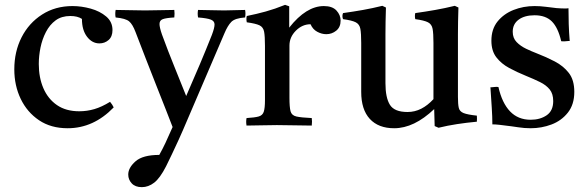

<svg xmlns="http://www.w3.org/2000/svg" viewBox="-20 -517 2427 792"><path d="M434 -97Q444 -85 449 -74Q366 12 259 12Q190 12 141 -21Q92 -54 65.5 -109Q39 -164 39 -231Q39 -304 69 -363Q99 -422 153.5 -457Q208 -492 279 -492Q316 -492 354 -481.5Q392 -471 418 -449Q444 -427 444 -393Q444 -366 428 -352Q412 -338 390 -338Q360 -338 339 -365.5Q318 -393 318 -439Q300 -451 270 -451Q234 -451 209.5 -433Q185 -415 169.5 -385Q154 -355 147 -320.5Q140 -286 140 -253Q140 -197 159 -153Q178 -109 215 -83.5Q252 -58 307 -58Q339 -58 369.5 -67Q400 -76 434 -97Z M565 255Q538 255 523.5 239.5Q509 224 509 203Q509 175 539 148.5Q569 122 637 122Q650 99 662.5 72.5Q675 46 692 7Q681 -21 664 -65Q647 -109 625.5 -162.5Q604 -216 582 -273.5Q560 -331 539 -385Q527 -417 512.5 -429Q498 -441 457 -445Q454 -459 457 -476Q486 -476 516 -475Q546 -474 578 -474Q607 -474 641 -475Q675 -476 699 -476Q701 -461 699 -445Q665 -443 651.5 -438Q638 -433 638 -418Q638 -404 648 -375Q674 -304 698.5 -244Q723 -184 748 -121Q780 -194 804.5 -252Q829 -310 854 -373Q865 -402 865 -416Q865 -430 850 -436Q835 -442 797 -445Q794 -461 797 -476Q822 -476 848.5 -475Q875 -474 905 -474Q925 -474 948.5 -475Q972 -476 991 -476Q994 -461 991 -445Q949 -442 934 -426.5Q919 -411 906 -380L735 19Q730 31 717 59.5Q704 88 689.5 118.5Q675 149 665 169Q640 218 616 236.5Q592 255 565 255Z M997 1Q994 -15 997 -30Q1031 -32 1047 -36.5Q1063 -41 1068 -56Q1073 -71 1073 -104V-328Q1073 -367 1069.5 -386Q1066 -405 1050.5 -412.5Q1035 -420 998 -425Q995 -439 998 -451Q1038 -459 1076 -469.5Q1114 -480 1156 -497L1173 -491V-403Q1243 -492 1316 -492Q1351 -492 1368 -473.5Q1385 -455 1385 -432Q1385 -405 1367 -390.5Q1349 -376 1326 -376Q1307 -376 1288.5 -386Q1270 -396 1261 -417Q1227 -417 1200.5 -390.5Q1174 -364 1174 -329V-114Q1174 -75 1178.5 -58Q1183 -41 1202.5 -36.5Q1222 -32 1266 -30Q1268 -16 1266 1Q1232 1 1196 0Q1160 -1 1122 -1Q1085 -1 1056.5 0Q1028 1 997 1Z M1606 12Q1541 12 1505.5 -26.5Q1470 -65 1470 -138V-340Q1470 -379 1466.5 -398Q1463 -417 1447.5 -425Q1432 -433 1395 -438Q1390 -451 1395 -463Q1438 -469 1477.5 -476Q1517 -483 1557 -493L1572 -486Q1571 -455 1570.5 -427.5Q1570 -400 1570 -376V-174Q1570 -114 1588.5 -84.5Q1607 -55 1661 -55Q1691 -55 1717.5 -68.5Q1744 -82 1768 -108V-340Q1768 -379 1764.5 -398Q1761 -417 1745.5 -425Q1730 -433 1693 -438Q1690 -451 1693 -463Q1736 -469 1775.5 -476Q1815 -483 1856 -493L1871 -486Q1870 -455 1869.5 -427.5Q1869 -400 1869 -376V-117Q1869 -87 1872.5 -72Q1876 -57 1892.5 -50.5Q1909 -44 1947 -40Q1948 -28 1947 -15Q1904 -11 1865 -5Q1826 1 1789 10L1773 3L1771 -67Q1688 12 1606 12Z M2036 -158Q2051 -92 2084 -57.5Q2117 -23 2169 -23Q2208 -23 2235 -41.5Q2262 -60 2262 -100Q2262 -130 2247.5 -148Q2233 -166 2207.5 -178.5Q2182 -191 2150 -204Q2113 -219 2080.5 -236.5Q2048 -254 2027.5 -280.5Q2007 -307 2007 -349Q2007 -397 2032.5 -428.5Q2058 -460 2098.5 -476Q2139 -492 2185 -492Q2208 -492 2231 -489Q2254 -486 2256 -486Q2276 -483 2293 -482.5Q2310 -482 2311 -482Q2312 -482 2315.5 -482Q2319 -482 2325 -483Q2325 -451 2326 -418Q2327 -385 2330 -348Q2329 -348 2326 -348Q2317 -347 2309.5 -346.5Q2302 -346 2295 -347Q2282 -403 2256.5 -428.5Q2231 -454 2185 -454Q2144 -454 2119.5 -436Q2095 -418 2095 -386Q2095 -360 2111 -343.5Q2127 -327 2150 -316Q2173 -305 2194 -297Q2233 -282 2268.5 -263.5Q2304 -245 2326.5 -216Q2349 -187 2349 -138Q2349 -86 2322.5 -52.5Q2296 -19 2255 -3.5Q2214 12 2169 12Q2143 12 2117.5 8Q2092 4 2090 4Q2088 4 2073.5 2Q2059 0 2041.5 -2Q2024 -4 2011 -4Q2011 -35 2008.5 -73Q2006 -111 2003 -157Q2005 -157 2008 -157Q2017 -158 2023.5 -158.5Q2030 -159 2036 -158Z"/></svg>

Font: Tiro Devanagari Marathi
Style: Regular
Weight: 400
Designer: Devanagari: John Hudson & Fiona Ross. Latin: John Hudson.
Foundry: Tiro Typeworks Ltd.
Version: Version 1.52